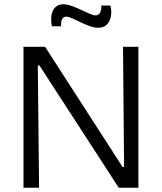

<svg xmlns="http://www.w3.org/2000/svg" viewBox="-20 -879 758 899"><path d="M90 0V-660H191L554 -97H561L556 -660H628V0H536L165 -572H157L163 0ZM440 -749Q420 -749 399 -757Q378 -765 357 -775Q336 -785 318.5 -793Q301 -801 290 -801Q278 -801 271.5 -790.5Q265 -780 266 -756H223Q217 -788 221.5 -810.5Q226 -833 240 -846Q254 -859 276 -859Q294 -859 316 -851Q338 -843 359.5 -833Q381 -823 399 -815Q417 -807 428 -807Q442 -807 449 -820.5Q456 -834 454 -853H497Q504 -824 499 -800.5Q494 -777 479.5 -763Q465 -749 440 -749Z"/></svg>

Font: Bricolage Grotesque 96pt ExtraBold Light
Style: Regular
Weight: 300
Version: Version 1.001;gftools[0.9.33.dev8+g029e19f]